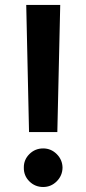

<svg xmlns="http://www.w3.org/2000/svg" viewBox="-20 -747 349 775"><path d="M223.1 -727.1 211.4 -213.9H97.2L85.9 -727.1ZM154.3 7.8Q121.6 7.8 98.6 -14.9Q75.7 -37.6 76.2 -70.3Q75.7 -102.1 98.6 -125Q121.6 -147.9 154.3 -147.9Q186 -147.9 209 -125Q231.9 -102.1 232.4 -70.3Q231.9 -38.1 209 -15.1Q186 7.8 154.3 7.8Z"/></svg>

Font: Interop SemBd
Style: Regular
Weight: 600
Designer: Rasmus Andersson, Google, Jang Haemin
Foundry: jhaemin
Version: Version 1.007